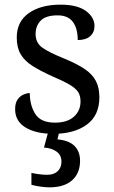

<svg xmlns="http://www.w3.org/2000/svg" viewBox="-20 -565 491 825"><path d="M210 10Q135 10 90 -17Q45 -44 45 -96Q45 -123 56 -138Q67 -153 81.5 -159Q96 -165 108 -165Q108 -113 131.5 -75.5Q155 -38 216 -38Q269 -38 297.5 -63.5Q326 -89 326 -129Q326 -154 315.5 -170Q305 -186 278.5 -201.5Q252 -217 203 -238Q152 -261 118.5 -282.5Q85 -304 68.5 -332.5Q52 -361 52 -404Q52 -472 103.5 -508.5Q155 -545 240 -545Q312 -545 349 -518Q386 -491 386 -453Q386 -426 367.5 -409.5Q349 -393 314 -393Q314 -443 293 -471Q272 -499 228 -499Q177 -499 155 -476.5Q133 -454 133 -419Q133 -381 161.5 -360.5Q190 -340 257 -313Q310 -291 343 -269Q376 -247 391.5 -218Q407 -189 407 -147Q407 -69 353 -29.5Q299 10 210 10ZM192 240Q176 240 154.5 237Q133 234 115 229V178Q153 186 183 186Q212 186 228 170.5Q244 155 244 130Q244 101 222.5 86Q201 71 169 69L190 -9H237L227 34Q276 38 300 62Q324 86 324 126Q324 179 290 209.5Q256 240 192 240Z"/></svg>

Font: Noto Serif Old Uyghur
Style: Regular
Weight: 400
Designer: Lewis McGuffie
Foundry: Google LLC
Version: Version 1.003; ttfautohint (v1.8.4.7-5d5b)